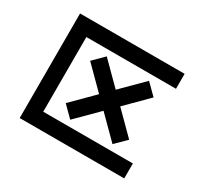

<svg xmlns="http://www.w3.org/2000/svg" viewBox="-139 -885 1158 1087"><g transform="rotate(30 439.5 -342.0)"><path d="M781.2 -683.6V-585.9H195.3V-97.7H781.2V0H97.7V-683.6ZM557.6 -341.8 695.8 -203.6 626.5 -134.8 488.3 -272.9 350.1 -134.8 281.2 -203.6 419.4 -341.8 281.2 -480 350.1 -548.8 488.3 -410.6 626.5 -548.8 695.8 -480Z"/></g></svg>

Font: BabelStone Club Penguin
Style: Regular
Weight: 400
Designer: Andrew West
Foundry: BabelStone
Version: Version 1.02 November 6, 2013